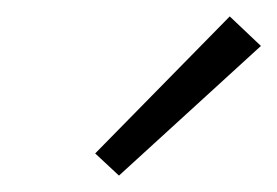

<svg xmlns="http://www.w3.org/2000/svg" viewBox="-20 -713 338 234"><path d="M125 -499 96 -526 260 -693 298 -657Z"/></svg>

Font: EauTest Semilight
Style: Italic
Weight: 300
Italic angle: -12°
Designer: Christian Thalmann (Catharsis Fonts)
Version: Version 0.001;PS 000.001;hotconv 1.0.88;makeotf.lib2.5.64775